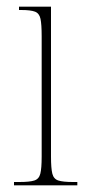

<svg xmlns="http://www.w3.org/2000/svg" viewBox="-20 -556 259 576"><path d="M22 0V-10H38Q69 -10 83 -14.5Q97 -19 101 -35Q105 -51 105 -86V-447Q105 -483 101.5 -499.5Q98 -516 85 -521Q72 -526 43 -526H37V-536H133V-86Q133 -51 137 -35Q141 -19 155 -14.5Q169 -10 199 -10H212V0Z"/></svg>

Font: Noto Serif Display ExtraCondensed Thin
Style: Regular
Weight: 100
Width: 2
Designer: Monotype Design Team
Foundry: Monotype Imaging Inc.
Version: Version 2.009